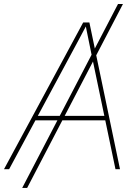

<svg xmlns="http://www.w3.org/2000/svg" viewBox="-33 -839 693 952"><path d="M576.7 -819.3 101.6 92.8H77.1L552.2 -819.3ZM-13.2 0 379.4 -727.5H410.2L562 0H539.6L421.9 -563.5Q414.1 -602.5 406 -641.6Q397.9 -680.7 390.1 -719.7H398.9Q377.9 -680.7 357.4 -641.6Q336.9 -602.5 315.4 -563.5L12.2 0ZM133.8 -242.2 137.7 -264.6H499L495.1 -242.2Z"/></svg>

Font: Inter Thin
Style: Italic
Weight: 250
Italic angle: -9.3988°
Designer: Rasmus Andersson
Foundry: rsms
Version: Version 4.001;git-66647c0bb